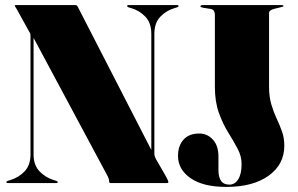

<svg xmlns="http://www.w3.org/2000/svg" viewBox="-20 -720 1171 755"><path d="M207 -4Q207 0 202 0H10Q5 0 5 -4Q5 -7 11 -9L21 -12Q53.5 -22 76.8 -46.2Q100 -70.5 100 -113.5V-577Q100 -583 99.5 -585.8Q99 -588.5 95 -595L47 -682Q44.5 -687 41.2 -691.5Q38 -696 38 -698Q38 -700 43 -700H277Q282.5 -700 286 -693L575 -130.5V-586.5Q575 -629.5 552 -654Q529 -678.5 496 -688L486 -691Q480 -693 480 -696Q480 -700 485 -700H677Q682 -700 682 -696Q682 -693 676 -691L666 -688Q633.5 -678.5 610.2 -654Q587 -629.5 587 -586.5V-116Q587 -109.5 589 -104.2Q591 -99 593 -95L631 -29Q638 -16.5 640 -11.5Q642 -6.5 642 -4Q642 0 635 0H416Q409 0 409 -8Q409 -16 404 -26L112 -571V-113Q112 -70.5 135.5 -46.2Q159 -22 191 -12L201 -9Q207 -7 207 -4ZM1098 -147Q1098 -73.5 1036.5 -29.2Q975 15 870 15Q779 15 729.5 -19.2Q680 -53.5 680 -107Q680 -146.5 701.5 -170.8Q723 -195 764 -195Q795 -195 817 -171.2Q839 -147.5 839 -104V-50Q839 -24.5 849 -9.2Q859 6 882 6Q903.5 6 916.8 -15Q930 -36 930 -75Q930 -106 914.2 -135.5Q898.5 -165 877.5 -198.8Q856.5 -232.5 840.8 -276Q825 -319.5 825 -379V-660.5Q825 -682.5 807.5 -685L779 -689.5Q768 -691.5 768 -695Q768 -697.5 770.8 -698.8Q773.5 -700 775.5 -700H1086.5Q1095 -700 1095 -696Q1095 -694 1078 -690L1059.5 -685.5Q1038 -680.5 1038 -668.5V-380Q1038 -339.5 1047 -309.2Q1056 -279 1068 -253.5Q1080 -228 1089 -202.8Q1098 -177.5 1098 -147Z"/></svg>

Font: Fraunces 144pt S000 Black
Style: Regular
Weight: 900
Version: Version 1.000; ttfautohint (v1.8.3)